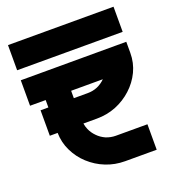

<svg xmlns="http://www.w3.org/2000/svg" viewBox="-121 -741 749 834"><g transform="rotate(-20 253.5 -324.0)"><path d="M9.8 -531.7V-647.9H497.6V-531.7ZM497.6 -485.8V-434.6Q497.6 -388.7 478.5 -348.6Q459.5 -309.1 426.8 -279.3Q394.5 -249.5 352.5 -232.4Q310.5 -215.8 263.7 -215.8H201.2Q203.6 -200.7 209 -188.5Q217.3 -168.5 233.9 -151.9Q249 -136.2 270.5 -126.5Q292.5 -117.7 315.9 -117.7H461.4V0H315.9Q268.6 0 227.5 -16.6Q186.5 -32.7 152.8 -63.5Q121.1 -92.3 101.6 -132.8Q83 -170.9 82 -215.8H45.9V-333.5H82V-367.7H9.8V-485.4ZM309.1 -342.3Q330.1 -351.6 346.2 -367.7H199.7V-333.5H263.7Q288.1 -333.5 309.1 -342.3Z"/></g></svg>

Font: Sangha Kali
Style: Regular
Weight: 400
Designer: Seslavinskaya Anna
Foundry: Popkern
Version: Version 2.000;PS 002.000;hotconv 1.0.88;makeotf.lib2.5.64775